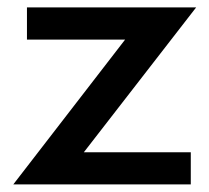

<svg xmlns="http://www.w3.org/2000/svg" viewBox="-20 -485 551 505"><path d="M15 0 309.1 -380.9H50.9V-465.5H495.9L200.5 -84.5H481.8V0Z"/></svg>

Font: Spartan MB SemBd
Style: Regular
Weight: 600
Designer: Matt Bailey, Mirko Velimirovic
Foundry: Matt Bailey
Version: Version 1.005